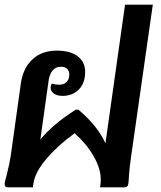

<svg xmlns="http://www.w3.org/2000/svg" viewBox="-21 -803 692 823"><path d="M634 -783 541 -132Q533 -76 532 -53Q531 -30 530 -22Q529 -10 525 -5Q521 0 512 0H408Q411 -21 411 -33Q411 -79 381.5 -131.5Q352 -184 299 -232Q226 -179 177 -121Q128 -63 122 -14L120 0H15Q6 0 2.5 -3Q-1 -6 -1 -14Q-1 -24 7 -50Q21 -106 25 -135L68 -443Q77 -510 117.5 -548Q158 -586 222 -586Q281 -586 312.5 -561.5Q344 -537 344 -495Q344 -446 316.5 -419Q289 -392 247 -392Q224 -392 210 -402Q196 -412 196 -427Q196 -437 202 -445Q215 -440 233 -440Q253 -440 264.5 -451.5Q276 -463 276 -484Q276 -499 266.5 -508Q257 -517 240 -517Q219 -517 206 -502.5Q193 -488 188 -462L152 -205Q206 -271 304 -333H315Q396 -265 431 -189L515 -783Z"/></svg>

Font: Krub SemiBold
Style: Italic
Weight: 600
Italic angle: -8°
Designer: Ekaluck Peanpanawate
Foundry: Cadson Demak Co.,Ltd.
Version: Version 1.000; ttfautohint (v1.6)